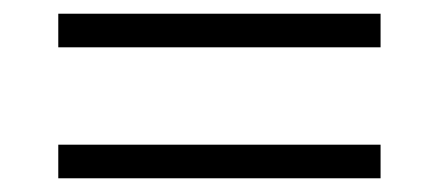

<svg xmlns="http://www.w3.org/2000/svg" viewBox="-20 -446 640 280"><path d="M535 -377V-426H65V-377ZM535 -186V-235H65V-186Z"/></svg>

Font: IBM Plex Thai Looped Light
Style: Regular
Weight: 300
Designer: Mike Abbink, Paul van der Laan, Pieter van Rosmalen, Ben Mitchell, Mark Frömberg
Foundry: Bold Monday
Version: Version 1.0